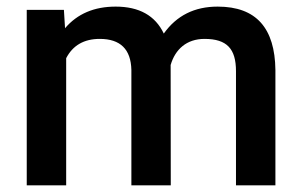

<svg xmlns="http://www.w3.org/2000/svg" viewBox="-20 -558 910 578"><path d="M60.5 -528.3V0H179.2V-382.8C199.2 -421.4 232.9 -440.9 280.3 -440.9C342.3 -440.9 374 -409.7 375.5 -347.7V0H494.1L493.7 -362.3C507.3 -409.2 541.5 -440.9 595.7 -440.9C663.6 -440.9 690.4 -410.6 690.4 -343.8V0H809.1V-347.2C807.6 -472.7 752 -538.1 635.3 -538.1C565.4 -538.1 511.7 -511.2 473.1 -457C447.3 -511.2 398.9 -538.1 328.1 -538.1C263.7 -538.1 212.9 -516.6 175.8 -473.1L172.4 -528.3Z"/></svg>

Font: Roboto Medium
Style: Regular
Weight: 500
Designer: Google
Version: Version 2.137; 2017